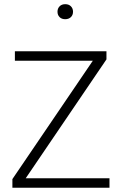

<svg xmlns="http://www.w3.org/2000/svg" viewBox="-20 -880 579 900"><path d="M493.2 -44.4V0H38.1V-40.5L415 -595.2H49.8V-639.6H479V-601.6L100.6 -44.4ZM312.3 -799.8Q302.2 -790 285.6 -790Q269 -790 259.3 -799.8Q249.5 -809.6 249.5 -825Q249.5 -840.3 259.3 -850.3Q269 -860.4 285.9 -860.4Q302.7 -860.4 312.5 -850.3Q322.3 -840.3 322.3 -825Q322.3 -809.6 312.3 -799.8Z"/></svg>

Font: Yantramanav Light
Style: Regular
Weight: 300
Version: Version 1.001;PS 1.0;hotconv 1.0.72;makeotf.lib2.5.5900; ttf